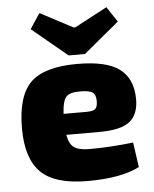

<svg xmlns="http://www.w3.org/2000/svg" viewBox="-54 -796 684 854"><g transform="rotate(-5 288.0 -369.5)"><path d="M267 -552 109 -683 154 -751 300 -674H308L453 -751L498 -683L340 -552ZM375 -201H226Q233 -160 254.5 -144.5Q276 -129 324 -129Q415 -129 519 -141L535 -30Q452 12 304 12Q157 12 94.5 -50Q32 -112 32 -246Q32 -392 93.5 -451.5Q155 -511 301 -511Q432 -511 490 -467.5Q548 -424 549 -335Q550 -265 510 -233Q470 -201 375 -201ZM222 -295H324Q355 -295 364.5 -304.5Q374 -314 374 -339Q374 -368 359 -378Q344 -388 306 -388Q259 -389 242 -371Q225 -353 222 -295Z"/></g></svg>

Font: Exo 2.0 Extra Bold
Style: Regular
Weight: 800
Designer: Natanael Gama
Version: Version 1.001;PS 001.001;hotconv 1.0.70;makeotf.lib2.5.58329